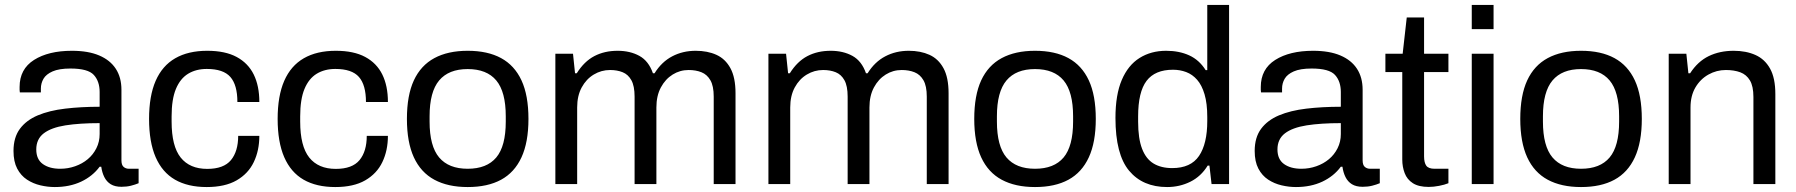

<svg xmlns="http://www.w3.org/2000/svg" viewBox="-20 -743 7250 775"><path d="M200.9 12Q172.5 12 143.1 5.1Q113.6 -1.8 89 -17.9Q64.3 -34.1 49.4 -62.4Q34.5 -90.8 34.5 -133.7Q34.5 -188.2 60.3 -223Q86.1 -257.8 132.6 -277.4Q179.1 -296.9 243.1 -304.5Q307 -312.1 382.2 -312.1V-371.6Q382.2 -414.8 358.6 -440.6Q335 -466.4 264.4 -466.4Q218.6 -466.4 192.3 -454.8Q166.1 -443.3 155.5 -425Q145 -406.7 145 -385.4V-370H60.1Q59.1 -375 59.1 -380Q59.1 -385 59.1 -392Q59.1 -464.1 117.4 -501.1Q175.7 -538 270.2 -538Q336.3 -538 380.5 -519.1Q424.7 -500.3 447.4 -465.4Q470.2 -430.4 470.2 -380.6V-95.9Q470.2 -76.9 478.9 -69.4Q487.6 -61.8 500.6 -61.8H539.5V-3.5Q525.8 2.3 508.7 6.6Q491.5 11 470.4 11Q443.9 11 427.1 0.7Q410.3 -9.7 401.1 -28.2Q391.9 -46.7 388.7 -70.1H382.2Q353.9 -31.7 307.5 -9.8Q261.1 12 200.9 12ZM222.8 -61.8Q254.6 -61.8 283.4 -72Q312.2 -82.1 334.1 -100.4Q356 -118.7 369.1 -144.7Q382.2 -170.7 382.2 -201.8V-246Q301.5 -246 244.2 -237Q186.9 -227.9 156.6 -204.8Q126.4 -181.6 126.4 -139.7Q126.4 -99.8 153 -80.8Q179.6 -61.8 222.8 -61.8Z M814.3 12Q738.3 12 686.5 -17.7Q634.8 -47.5 608.2 -108.7Q581.7 -169.9 581.7 -263Q581.7 -355.7 608.3 -416.7Q634.9 -477.6 687.3 -507.8Q739.7 -538 816.6 -538Q888.9 -538 935.2 -513.1Q981.5 -488.2 1004.2 -442.2Q1026.8 -396.2 1026.8 -331.3H938.2Q938.2 -400.1 909.8 -432.4Q881.4 -464.7 814.6 -464.7Q771.3 -464.7 739.3 -445.3Q707.4 -425.8 690 -383.9Q672.7 -342.1 672.7 -273.1V-252.3Q672.7 -153.1 709.2 -107.2Q745.8 -61.3 816.4 -61.3Q882.9 -61.3 912.2 -96.7Q941.4 -132.1 941.4 -194.7H1026.8Q1026.8 -135.6 1004.4 -88.8Q982.1 -42.1 935.1 -15Q888.1 12 814.3 12Z M1333.3 12Q1257.3 12 1205.5 -17.7Q1153.8 -47.5 1127.2 -108.7Q1100.7 -169.9 1100.7 -263Q1100.7 -355.7 1127.3 -416.7Q1153.9 -477.6 1206.3 -507.8Q1258.7 -538 1335.6 -538Q1407.9 -538 1454.2 -513.1Q1500.5 -488.2 1523.2 -442.2Q1545.8 -396.2 1545.8 -331.3H1457.2Q1457.2 -400.1 1428.8 -432.4Q1400.4 -464.7 1333.6 -464.7Q1290.3 -464.7 1258.3 -445.3Q1226.4 -425.8 1209 -383.9Q1191.7 -342.1 1191.7 -273.1V-252.3Q1191.7 -153.1 1228.2 -107.2Q1264.8 -61.3 1335.4 -61.3Q1401.9 -61.3 1431.2 -96.7Q1460.4 -132.1 1460.4 -194.7H1545.8Q1545.8 -135.6 1523.4 -88.8Q1501.1 -42.1 1454.1 -15Q1407.1 12 1333.3 12Z M1867.8 12Q1788.2 12 1733.4 -17.5Q1678.6 -47 1650.5 -108Q1622.5 -169 1622.5 -263Q1622.5 -358 1650.5 -418.5Q1678.6 -479 1733.4 -508.5Q1788.2 -538 1867.8 -538Q1948.3 -538 2002.6 -508.5Q2056.9 -479 2085 -418.5Q2113.1 -358 2113.1 -263Q2113.1 -169 2085 -108Q2056.9 -47 2002.6 -17.5Q1948.3 12 1867.8 12ZM1867.8 -61.8Q1944.8 -61.8 1983.2 -107.4Q2021.5 -153.1 2021.5 -252.3V-273.7Q2021.5 -372.4 1983.2 -418.3Q1944.8 -464.2 1867.8 -464.2Q1791.2 -464.2 1752.6 -418.3Q1714 -372.4 1714 -273.7V-252.3Q1714 -153.1 1752.6 -107.4Q1791.2 -61.8 1867.8 -61.8Z M2221.7 0V-526H2292.9L2301.1 -447.3H2308.1Q2338.1 -495.2 2379.1 -516.6Q2420 -538 2472.9 -538Q2523.5 -538 2560.9 -517.4Q2598.3 -496.8 2615.5 -447.3H2622.1Q2650.7 -493.3 2693.3 -515.6Q2735.8 -538 2788.3 -538Q2835.8 -538 2871.8 -521.7Q2907.8 -505.4 2928.3 -467.8Q2948.9 -430.1 2948.9 -366.5V0H2860.9V-353Q2860.9 -395.9 2847.4 -419.2Q2833.9 -442.5 2811.3 -451.4Q2788.7 -460.4 2759.6 -460.4Q2724.6 -460.4 2695.2 -442.1Q2665.7 -423.8 2647.6 -390.1Q2629.5 -356.3 2629.5 -309.2V0H2541.5V-353Q2541.5 -395.9 2528.5 -419.2Q2515.5 -442.5 2493.4 -451.4Q2471.2 -460.4 2442.5 -460.4Q2407.1 -460.4 2376.7 -442.1Q2346.3 -423.8 2328 -390.1Q2309.7 -356.3 2309.7 -309.2V0Z M3081.7 0V-526H3152.9L3161.1 -447.3H3168.1Q3198.1 -495.2 3239.1 -516.6Q3280 -538 3332.9 -538Q3383.5 -538 3420.9 -517.4Q3458.3 -496.8 3475.5 -447.3H3482.1Q3510.7 -493.3 3553.3 -515.6Q3595.8 -538 3648.3 -538Q3695.8 -538 3731.8 -521.7Q3767.8 -505.4 3788.3 -467.8Q3808.9 -430.1 3808.9 -366.5V0H3720.9V-353Q3720.9 -395.9 3707.4 -419.2Q3693.9 -442.5 3671.3 -451.4Q3648.7 -460.4 3619.6 -460.4Q3584.6 -460.4 3555.2 -442.1Q3525.7 -423.8 3507.6 -390.1Q3489.5 -356.3 3489.5 -309.2V0H3401.5V-353Q3401.5 -395.9 3388.5 -419.2Q3375.5 -442.5 3353.4 -451.4Q3331.2 -460.4 3302.5 -460.4Q3267.1 -460.4 3236.7 -442.1Q3206.3 -423.8 3188 -390.1Q3169.7 -356.3 3169.7 -309.2V0Z M4157.8 12Q4078.2 12 4023.4 -17.5Q3968.6 -47 3940.5 -108Q3912.5 -169 3912.5 -263Q3912.5 -358 3940.5 -418.5Q3968.6 -479 4023.4 -508.5Q4078.2 -538 4157.8 -538Q4238.3 -538 4292.6 -508.5Q4346.9 -479 4375 -418.5Q4403.1 -358 4403.1 -263Q4403.1 -169 4375 -108Q4346.9 -47 4292.6 -17.5Q4238.3 12 4157.8 12ZM4157.8 -61.8Q4234.8 -61.8 4273.2 -107.4Q4311.5 -153.1 4311.5 -252.3V-273.7Q4311.5 -372.4 4273.2 -418.3Q4234.8 -464.2 4157.8 -464.2Q4081.2 -464.2 4042.6 -418.3Q4004 -372.4 4004 -273.7V-252.3Q4004 -153.1 4042.6 -107.4Q4081.2 -61.8 4157.8 -61.8Z M4691 12Q4592.6 12 4537.5 -54Q4482.5 -120 4482.5 -266.8Q4482.5 -360.4 4508 -420.2Q4533.5 -480 4579.8 -509Q4626 -538 4687.2 -538Q4739.8 -538 4780.3 -519.5Q4820.8 -501 4846.6 -459.9H4853.1V-723H4941.1V0H4870.4L4861.8 -74.6H4854.8Q4827.9 -30.8 4784.7 -9.4Q4741.5 12 4691 12ZM4711.5 -64.5Q4786.5 -64.5 4819.8 -113.6Q4853.1 -162.8 4853.1 -254.5V-270.8Q4853.1 -325.4 4842.1 -362.4Q4831.2 -399.3 4812.1 -421Q4793.1 -442.7 4768 -452.1Q4743 -461.5 4714.8 -461.5Q4642.2 -461.5 4608.1 -416.7Q4574 -371.8 4574 -273.1V-251.8Q4574 -183.9 4589.9 -142.6Q4605.7 -101.4 4636.4 -82.9Q4667 -64.5 4711.5 -64.5Z M5210.9 12Q5182.5 12 5153.1 5.1Q5123.6 -1.8 5099 -17.9Q5074.3 -34.1 5059.4 -62.4Q5044.5 -90.8 5044.5 -133.7Q5044.5 -188.2 5070.3 -223Q5096.1 -257.8 5142.6 -277.4Q5189.1 -296.9 5253.1 -304.5Q5317 -312.1 5392.2 -312.1V-371.6Q5392.2 -414.8 5368.6 -440.6Q5345 -466.4 5274.4 -466.4Q5228.6 -466.4 5202.3 -454.8Q5176.1 -443.3 5165.5 -425Q5155 -406.7 5155 -385.4V-370H5070.1Q5069.1 -375 5069.1 -380Q5069.1 -385 5069.1 -392Q5069.1 -464.1 5127.4 -501.1Q5185.7 -538 5280.2 -538Q5346.3 -538 5390.5 -519.1Q5434.7 -500.3 5457.4 -465.4Q5480.2 -430.4 5480.2 -380.6V-95.9Q5480.2 -76.9 5488.9 -69.4Q5497.6 -61.8 5510.6 -61.8H5549.5V-3.5Q5535.8 2.3 5518.7 6.6Q5501.5 11 5480.4 11Q5453.9 11 5437.1 0.7Q5420.3 -9.7 5411.1 -28.2Q5401.9 -46.7 5398.7 -70.1H5392.2Q5363.9 -31.7 5317.5 -9.8Q5271.1 12 5210.9 12ZM5232.8 -61.8Q5264.6 -61.8 5293.4 -72Q5322.2 -82.1 5344.1 -100.4Q5366 -118.7 5379.1 -144.7Q5392.2 -170.7 5392.2 -201.8V-246Q5311.5 -246 5254.2 -237Q5196.9 -227.9 5166.6 -204.8Q5136.4 -181.6 5136.4 -139.7Q5136.4 -99.8 5163 -80.8Q5189.6 -61.8 5232.8 -61.8Z M5747.1 11.5Q5706.3 11.5 5682.9 -3.6Q5659.5 -18.7 5649.9 -44.2Q5640.2 -69.6 5640.2 -98.9V-452.2H5572.1V-526H5641.8L5658.3 -672.5H5728.2V-526H5826.5V-452.2H5728.2V-111.8Q5728.2 -86.6 5737.1 -74.2Q5746.1 -61.8 5770.8 -61.8H5826.5V-3.5Q5811.1 2.9 5788.6 7.2Q5766.2 11.5 5747.1 11.5Z M5920.7 -625.4V-723H6008.7V-625.4ZM5920.7 0V-526H6008.7V0Z M6361.8 12Q6282.2 12 6227.4 -17.5Q6172.6 -47 6144.5 -108Q6116.5 -169 6116.5 -263Q6116.5 -358 6144.5 -418.5Q6172.6 -479 6227.4 -508.5Q6282.2 -538 6361.8 -538Q6442.3 -538 6496.6 -508.5Q6550.9 -479 6579 -418.5Q6607.1 -358 6607.1 -263Q6607.1 -169 6579 -108Q6550.9 -47 6496.6 -17.5Q6442.3 12 6361.8 12ZM6361.8 -61.8Q6438.8 -61.8 6477.2 -107.4Q6515.5 -153.1 6515.5 -252.3V-273.7Q6515.5 -372.4 6477.2 -418.3Q6438.8 -464.2 6361.8 -464.2Q6285.2 -464.2 6246.6 -418.3Q6208 -372.4 6208 -273.7V-252.3Q6208 -153.1 6246.6 -107.4Q6285.2 -61.8 6361.8 -61.8Z M6715.7 0V-526H6786.9L6795.1 -447.3H6802.1Q6833.2 -495.2 6877.4 -516.6Q6921.7 -538 6977.9 -538Q7027.9 -538 7065.7 -521.1Q7103.5 -504.3 7124.8 -466.1Q7146.1 -428 7146.1 -363.3V0H7057.6V-351.4Q7057.6 -394.8 7043.5 -418.4Q7029.5 -441.9 7004.6 -451.2Q6979.6 -460.4 6946.4 -460.4Q6908.8 -460.4 6876.1 -442.1Q6843.4 -423.8 6823.5 -390.1Q6803.7 -356.3 6803.7 -309.2V0Z"/></svg>

Font: Archivo Variable SemiBold
Style: Regular
Weight: 600
Designer: Hector Gatti
Foundry: Omnibus-Type
Version: Version 2.001